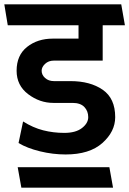

<svg xmlns="http://www.w3.org/2000/svg" viewBox="-31 -700 599 890"><path d="M76 -137Q122 -108 169 -96Q216 -84 267 -84Q320 -84 349 -106.5Q378 -129 378 -157Q378 -185 360 -204Q342 -223 305 -223H216Q153 -223 99.5 -263.5Q46 -304 46 -372Q46 -444 94.5 -482.5Q143 -521 214 -521H333V-583H5Q1 -607 -3 -631Q-7 -655 -11 -680H531L548 -583H445V-419H218Q194 -419 178 -404Q162 -389 162 -372Q162 -353 178 -338.5Q194 -324 219 -324H296Q387 -324 445 -284Q503 -244 503 -157Q503 -90 443.5 -37Q384 16 273 16Q214 16 154.5 1.5Q95 -13 55 -37ZM493 170H68L51 75H476Z"/></svg>

Font: Palanquin SemiBold
Style: Regular
Weight: 600
Designer: Pria Ravichandran
Version: Version 1.0.4